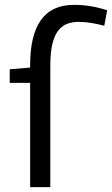

<svg xmlns="http://www.w3.org/2000/svg" viewBox="-20 -770 461 790"><path d="M187 -498V0H104V-429H20V-485L104 -492V-502Q104 -563 115 -609.5Q126 -656 148.5 -687.5Q171 -719 205 -734.5Q239 -750 285 -750Q320 -750 353 -744.5Q386 -739 421 -728L409 -664Q383 -671 356.5 -675.5Q330 -680 304 -680Q278 -680 256.5 -672Q235 -664 219.5 -644Q204 -624 195.5 -589Q187 -554 187 -498Z"/></svg>

Font: Georama ExtraCondensed Thin
Style: Regular
Weight: 400
Version: Version 1.001